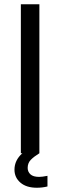

<svg xmlns="http://www.w3.org/2000/svg" viewBox="-20 -720 283 902"><path d="M203 106V156Q179 162 153 162Q104 162 76 138Q48 114 48 77Q48 33 85 0H78V-700H165V0Q139 16 124.5 31Q110 46 110 69Q110 87 123 99Q136 111 164 111Q178 111 203 106Z"/></svg>

Font: Be Vietnam
Style: Regular
Weight: 400
Designer: Gabriel Lam
Foundry: TypeRant
Version: Version 4.000